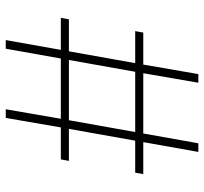

<svg xmlns="http://www.w3.org/2000/svg" viewBox="-41 -667 708 666"><g transform="rotate(90 313.0 -334.0)"><path d="M119 0 153 -191H42L47 -219H158L199 -449H88L93 -477H204L237 -668H267L234 -477H443L477 -668H507L473 -477H584L579 -449H468L427 -219H538L533 -191H422L389 0H359L392 -191H183L149 0ZM188 -219H397L438 -449H229Z"/></g></svg>

Font: Gantari Thin
Style: Regular
Weight: 250
Designer: Anugrah Pasau
Foundry: Lafontype
Version: Version 1.000